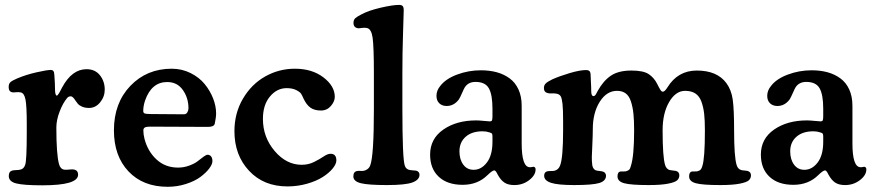

<svg xmlns="http://www.w3.org/2000/svg" viewBox="-20 -732 3495 767"><path d="M86.9 -203.1V-239.3Q86.9 -307.1 82 -333.5Q77.1 -359.9 63 -362.8Q53.7 -364.7 43.5 -363.5Q33.2 -362.3 29.3 -363.3Q14.6 -365.7 14.6 -384.3Q14.6 -397.5 21.7 -403.8Q28.8 -410.2 48.3 -418.5Q84 -433.6 125.7 -443.1Q167.5 -452.6 183.1 -452.6Q189 -452.6 191.9 -449.7Q194.8 -446.8 195.8 -442.9Q196.8 -439 197.3 -430.7Q199.7 -397.5 199.7 -378.4Q199.7 -350.1 207 -350.1Q208.5 -350.1 210.4 -352.3Q212.4 -354.5 215.1 -358.6Q217.8 -362.8 219.5 -366.2Q221.2 -369.6 224.4 -375.5Q227.5 -381.3 228.5 -383.3Q267.6 -455.6 325.7 -455.6Q359.9 -455.6 379.2 -431.4Q398.4 -407.2 398.4 -374Q398.4 -345.7 380.1 -323.2Q361.8 -300.8 335.9 -300.8Q319.8 -300.8 308.3 -305.7Q296.9 -310.5 291 -317.4Q285.2 -324.2 281 -330.8Q276.9 -337.4 272.2 -342.3Q267.6 -347.2 262.2 -347.2Q253.9 -347.2 248.5 -340.8Q231.4 -320.8 218.3 -286.6Q205.1 -252.4 205.1 -222.2Q205.1 -115.2 215.8 -76.2Q221.2 -56.6 236.8 -54.2Q242.7 -53.2 256.8 -54.7Q271 -56.2 276.4 -54.7Q292 -50.8 292 -34.2Q292 8.3 149.4 8.3Q74.2 8.3 44.7 0.7Q15.1 -6.8 15.1 -28.8Q15.1 -46.9 27.8 -50.3Q33.2 -52.2 44.4 -52.5Q55.7 -52.7 60.1 -54.2Q75.2 -56.6 80.6 -73.7Q86.9 -90.8 86.9 -203.1Z M666 -457.5Q706.5 -457.5 741.2 -440.2Q775.9 -422.9 797.6 -396.2Q819.3 -369.6 831.3 -338.9Q843.3 -308.1 843.3 -279.3Q843.3 -262.7 837.9 -237.8Q835 -225.1 810.5 -225.1L578.6 -226.1Q564.5 -226.1 558.6 -222.7Q552.7 -219.2 552.7 -210.9Q552.7 -195.3 557.1 -177.7Q570.3 -127 605.5 -94.7Q640.6 -62.5 691.4 -62.5Q714.8 -62.5 736.3 -70.6Q757.8 -78.6 769.8 -88.1Q781.7 -97.7 792.7 -105.7Q803.7 -113.8 809.1 -113.8Q817.9 -113.8 823.2 -107.2Q828.6 -100.6 828.6 -88.4Q828.6 -75.7 815.4 -58.3Q802.2 -41 780 -24.7Q757.8 -8.3 722.9 2.9Q688 14.2 649.9 14.2Q551.3 14.2 493.2 -47.4Q435.1 -108.9 435.1 -211.4Q435.1 -320.3 500.7 -388.9Q566.4 -457.5 666 -457.5ZM714.8 -275.4Q723.6 -275.4 728.3 -283Q732.9 -290.5 732.9 -299.3Q732.9 -340.8 710.4 -372.6Q688 -404.3 647.9 -404.3Q585.4 -404.3 559.6 -330.6Q552.2 -308.6 552.2 -288.6Q552.2 -280.3 559.3 -278.3Q566.4 -276.4 584.5 -276.4Z M1158.2 -457.5Q1226.6 -457.5 1272 -422.9Q1317.4 -388.2 1317.4 -345.2Q1317.4 -326.7 1301.8 -308.6Q1286.1 -290.5 1262.2 -290.5Q1235.8 -290.5 1220 -302Q1204.1 -313.5 1192.4 -338.4Q1187.5 -350.1 1182.9 -357.4Q1178.2 -364.7 1163.1 -372.3Q1147.9 -379.9 1125 -379.9Q1086.4 -379.9 1058.3 -346.4Q1030.3 -313 1030.3 -256.8Q1030.3 -184.1 1077.1 -128.9Q1124 -73.7 1185.1 -73.7Q1211.9 -73.7 1234.1 -84.7Q1256.3 -95.7 1272.5 -106.7Q1288.6 -117.7 1300.3 -117.7Q1323.7 -117.7 1323.7 -91.3Q1323.7 -76.7 1308.8 -58.6Q1293.9 -40.5 1269 -24.7Q1244.1 -8.8 1206.5 2Q1168.9 12.7 1128.4 12.7Q1033.2 12.7 974.9 -49.8Q916.5 -112.3 916.5 -208Q916.5 -279.8 950.4 -337.6Q984.4 -395.5 1039.3 -426.5Q1094.2 -457.5 1158.2 -457.5Z M1473.6 -295.4V-437.5Q1473.6 -546.4 1468.5 -581.5Q1463.4 -616.7 1445.8 -620.1Q1437 -622.1 1425.5 -620.4Q1414.1 -618.7 1410.6 -619.1Q1392.1 -621.6 1392.1 -640.6Q1392.1 -652.3 1398.9 -658.9Q1405.8 -665.5 1424.3 -674.8Q1452.1 -689.9 1500.5 -701.2Q1548.8 -712.4 1574.2 -712.4Q1584.5 -712.4 1588.6 -707.8Q1592.8 -703.1 1592.8 -690.9Q1592.8 -680.2 1590.1 -600.8Q1587.4 -521.5 1587.4 -438.5V-301.8Q1587.4 -96.7 1597.2 -69.8Q1602.1 -55.2 1617.7 -52.7Q1623.5 -51.8 1631.1 -51.3Q1638.7 -50.8 1642.6 -50.3Q1655.8 -46.4 1655.8 -33.7Q1655.8 -13.7 1627.7 -3.2Q1599.6 7.3 1525.9 7.3Q1450.7 7.3 1421.1 -0.2Q1391.6 -7.8 1391.6 -27.3Q1391.6 -46.4 1406.7 -48.8Q1411.1 -49.8 1420.2 -49.3Q1429.2 -48.8 1433.1 -49.8Q1440.4 -50.8 1448 -56.4Q1455.6 -62 1459 -71.3Q1473.6 -109.9 1473.6 -295.4Z M1723.6 -349.1Q1723.6 -370.6 1738.8 -388.7Q1760.3 -417 1805.9 -434.1Q1851.6 -451.2 1900.9 -451.2Q1935.5 -451.2 1964.4 -443.4Q1993.2 -435.5 2015.9 -418.9Q2038.6 -402.3 2051.3 -374.5Q2064 -346.7 2064 -309.1V-159.2Q2064 -65.4 2095.7 -64Q2099.6 -63.5 2104.5 -64.7Q2109.4 -65.9 2110.8 -65.9Q2119.6 -64.9 2119.6 -55.2Q2119.6 -32.2 2094 -12.5Q2068.4 7.3 2034.7 7.3Q2009.8 7.3 1994.9 -2.7Q1980 -12.7 1967.8 -35.2Q1960.4 -51.3 1954.6 -51.3Q1946.8 -51.3 1927.2 -32.2Q1888.2 6.3 1828.1 6.3Q1767.1 6.3 1732.7 -25.9Q1698.2 -58.1 1698.2 -114.3Q1698.2 -177.7 1751 -214.4Q1803.7 -251 1882.3 -251Q1893.6 -251 1913.6 -249Q1933.6 -247.1 1937 -247.1Q1943.4 -247.1 1945.3 -251Q1947.3 -254.9 1947.3 -268.1V-297.9Q1947.3 -353.5 1932.9 -379.2Q1918.5 -404.8 1879.4 -404.8Q1851.1 -404.8 1836.9 -383.3Q1833.5 -377.9 1825.9 -360.6Q1818.4 -343.3 1813.5 -335.4Q1793.9 -308.6 1764.2 -308.6Q1746.1 -308.6 1734.9 -319.3Q1723.6 -330.1 1723.6 -349.1ZM1947.3 -166V-186Q1947.3 -194.8 1945.6 -197.8Q1943.8 -200.7 1935.5 -203.1Q1922.4 -207.5 1908.2 -207.5Q1864.7 -207.5 1840.1 -185.5Q1815.4 -163.6 1815.4 -127.4Q1815.4 -95.2 1830.6 -74.5Q1845.7 -53.7 1872.1 -53.7Q1902.8 -53.7 1925 -82.8Q1947.3 -111.8 1947.3 -166Z M2229.5 -212.4V-248Q2229.5 -294.9 2227.1 -317.1Q2224.6 -339.4 2220 -347.2Q2215.3 -355 2205.1 -357.4Q2196.3 -359.4 2184.8 -358.9Q2173.3 -358.4 2168.9 -359.9Q2152.8 -363.3 2152.8 -380.4Q2152.8 -391.1 2159.7 -398.2Q2166.5 -405.3 2185.5 -414.6Q2214.4 -427.7 2255.4 -439.9Q2296.4 -452.1 2320.8 -452.1Q2331.1 -452.1 2335.2 -447.5Q2339.4 -442.9 2339.4 -431.6Q2339.4 -422.4 2340.6 -404.3Q2341.8 -386.2 2341.8 -369.1Q2341.8 -348.1 2350.6 -348.1Q2352.1 -348.1 2353.5 -348.6Q2355 -349.1 2356.2 -350.1Q2357.4 -351.1 2358.4 -352.3Q2359.4 -353.5 2360.6 -355.7Q2361.8 -357.9 2362.8 -359.6Q2363.8 -361.3 2365.5 -364.5Q2367.2 -367.7 2368.2 -369.6Q2390.1 -409.2 2420.4 -429.7Q2450.7 -450.2 2502.4 -450.2Q2549.8 -450.2 2571.3 -436Q2592.8 -421.9 2605.5 -396.5Q2606 -396 2606.4 -394.5Q2611.3 -385.3 2613.3 -381.3Q2615.2 -377.4 2618.2 -373Q2621.1 -368.7 2623.3 -367.2Q2625.5 -365.7 2627.9 -365.7Q2635.7 -365.7 2646.5 -383.3Q2688 -450.2 2763.7 -450.2Q2844.7 -450.2 2881.8 -399.9Q2901.9 -372.6 2907.2 -333.5Q2912.6 -294.4 2912.6 -211.4Q2912.6 -106.9 2922.4 -73.7Q2926.8 -57.1 2940.9 -52.7Q2946.3 -51.3 2954.1 -50.8Q2961.9 -50.3 2965.8 -49.3Q2980 -45.4 2980 -31.7Q2980 -20 2971.7 -12Q2963.4 -3.9 2935.1 1.7Q2906.7 7.3 2857.4 7.3Q2786.6 7.3 2759.8 0Q2732.9 -7.3 2732.9 -27.3Q2732.9 -44.9 2744.1 -46.9Q2747.1 -47.4 2755.6 -47.1Q2764.2 -46.9 2767.6 -48.3Q2772.5 -49.8 2775.1 -51.3Q2777.8 -52.7 2780.8 -57.1Q2783.7 -61.5 2785.6 -68.4Q2795.9 -98.6 2795.9 -210.9Q2795.9 -251 2793 -277.3Q2790 -303.7 2782 -325.9Q2773.9 -348.1 2757.8 -358.6Q2741.7 -369.1 2716.8 -369.1Q2679.2 -369.1 2653.1 -324.5Q2627 -279.8 2627 -211.4Q2627 -106.9 2636.7 -73.7Q2641.6 -56.6 2655.3 -52.7Q2661.1 -51.3 2668.7 -50.8Q2676.3 -50.3 2680.2 -49.3Q2693.8 -45.4 2693.8 -31.7Q2693.8 -20 2685.5 -12Q2677.2 -3.9 2648.9 1.7Q2620.6 7.3 2571.3 7.3Q2500.5 7.3 2473.6 0Q2446.8 -7.3 2446.8 -27.3Q2446.8 -44.9 2458.5 -46.9Q2461.4 -47.4 2470.5 -47.1Q2479.5 -46.9 2482.4 -48.3Q2489.3 -50.3 2493.4 -54.2Q2497.6 -58.1 2500 -68.4Q2513.2 -107.4 2513.2 -210.9Q2513.2 -250.5 2510.5 -277.1Q2507.8 -303.7 2500.7 -325.9Q2493.7 -348.1 2480 -358.6Q2466.3 -369.1 2444.8 -369.1Q2403.3 -369.1 2375.7 -325.2Q2348.1 -281.2 2348.1 -215.8Q2348.1 -193.8 2346.4 -157.2Q2344.7 -120.6 2344.2 -105Q2343.8 -89.4 2346.2 -70.8Q2350.1 -52.7 2364.7 -50.3Q2370.1 -49.3 2377.4 -48.6Q2384.8 -47.9 2388.7 -46.4Q2393.6 -45.4 2397.2 -40.8Q2400.9 -36.1 2400.9 -30.3Q2400.9 -9.3 2374.3 -1Q2347.7 7.3 2273.9 7.3Q2208.5 7.3 2181.2 -1.7Q2153.8 -10.7 2153.8 -29.8Q2153.8 -44.4 2165.5 -47.4Q2169.9 -48.8 2180.2 -48.8Q2190.4 -48.8 2194.8 -49.8Q2211.9 -54.2 2217.8 -71.8Q2229.5 -103 2229.5 -212.4Z M3044.9 -349.1Q3044.9 -370.6 3060.1 -388.7Q3081.5 -417 3127.2 -434.1Q3172.9 -451.2 3222.2 -451.2Q3256.8 -451.2 3285.6 -443.4Q3314.5 -435.5 3337.2 -418.9Q3359.9 -402.3 3372.6 -374.5Q3385.3 -346.7 3385.3 -309.1V-159.2Q3385.3 -65.4 3417 -64Q3420.9 -63.5 3425.8 -64.7Q3430.7 -65.9 3432.1 -65.9Q3440.9 -64.9 3440.9 -55.2Q3440.9 -32.2 3415.3 -12.5Q3389.6 7.3 3356 7.3Q3331.1 7.3 3316.2 -2.7Q3301.3 -12.7 3289.1 -35.2Q3281.7 -51.3 3275.9 -51.3Q3268.1 -51.3 3248.5 -32.2Q3209.5 6.3 3149.4 6.3Q3088.4 6.3 3054 -25.9Q3019.5 -58.1 3019.5 -114.3Q3019.5 -177.7 3072.3 -214.4Q3125 -251 3203.6 -251Q3214.8 -251 3234.9 -249Q3254.9 -247.1 3258.3 -247.1Q3264.6 -247.1 3266.6 -251Q3268.6 -254.9 3268.6 -268.1V-297.9Q3268.6 -353.5 3254.2 -379.2Q3239.7 -404.8 3200.7 -404.8Q3172.4 -404.8 3158.2 -383.3Q3154.8 -377.9 3147.2 -360.6Q3139.6 -343.3 3134.8 -335.4Q3115.2 -308.6 3085.4 -308.6Q3067.4 -308.6 3056.2 -319.3Q3044.9 -330.1 3044.9 -349.1ZM3268.6 -166V-186Q3268.6 -194.8 3266.8 -197.8Q3265.1 -200.7 3256.8 -203.1Q3243.7 -207.5 3229.5 -207.5Q3186 -207.5 3161.4 -185.5Q3136.7 -163.6 3136.7 -127.4Q3136.7 -95.2 3151.9 -74.5Q3167 -53.7 3193.4 -53.7Q3224.1 -53.7 3246.3 -82.8Q3268.6 -111.8 3268.6 -166Z"/></svg>

Font: Cooper* SemiBold
Style: Regular
Weight: 600
Designer: Owen Earl
Foundry: indestructible type*
Version: Version 0.001